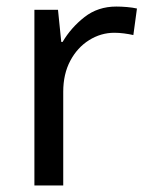

<svg xmlns="http://www.w3.org/2000/svg" viewBox="-20 -566 453 586"><path d="M335 -546Q350 -546 367.5 -544.5Q385 -543 398 -540L387 -459Q374 -462 358.5 -464Q343 -466 329 -466Q288 -466 252 -443.5Q216 -421 194.5 -380.5Q173 -340 173 -286V0H85V-536H157L167 -438H171Q197 -482 238 -514Q279 -546 335 -546Z"/></svg>

Font: Noto Sans Adlam Unjoined
Style: Regular
Weight: 400
Designer: Mark Jamra, Neil Patel
Foundry: JamraPatel LLC
Version: Version 3.001